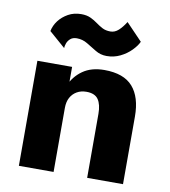

<svg xmlns="http://www.w3.org/2000/svg" viewBox="-79 -760 733 828"><g transform="rotate(10 287.5 -346.0)"><path d="M211 -460H59V0H211ZM358 -280V0H515V-296Q515 -381 475.5 -426Q436 -471 351 -471Q294 -471 256.5 -444.5Q219 -418 200 -373.5Q181 -329 181 -274L211 -280Q211 -307 221 -325.5Q231 -344 249 -354.5Q267 -365 291 -365Q328 -365 343 -343Q358 -321 358 -280ZM92 -596 163 -534Q163 -542 167 -554Q171 -566 181.5 -575.5Q192 -585 210 -585Q235 -585 256.5 -572Q278 -559 300 -545.5Q322 -532 349 -532Q381 -532 408.5 -545.5Q436 -559 456 -579.5Q476 -600 484 -618L413 -692Q398 -668 382 -653.5Q366 -639 347 -639Q326 -639 311 -647Q296 -655 282.5 -665Q269 -675 252 -683Q235 -691 211 -691Q179 -691 154 -677Q129 -663 113 -642Q97 -621 92 -596Z"/></g></svg>

Font: Jost
Style: Bold
Weight: 700
Version: Version 3.710